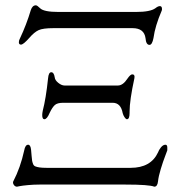

<svg xmlns="http://www.w3.org/2000/svg" viewBox="-20 -695 680 723"><path d="M181 -589Q142 -589 125.5 -581.5Q109 -574 90 -552Q68 -527 59 -527Q51 -527 51 -536Q51 -543 55 -550Q80 -603 96 -657Q102 -675 115 -675Q120 -675 131 -664Q145 -650 200 -650H492Q546 -650 565 -664Q575 -672 582 -672Q590 -672 590 -661Q590 -657 589 -655Q564 -597 558 -552Q553 -526 543 -526Q530 -526 528 -551Q523 -589 479 -589ZM155 -63H472Q548 -63 575 -121Q578 -130 586 -140Q594 -150 603 -150Q610 -150 610 -139V-129Q610 -128 602 -107.5Q594 -87 585.5 -59Q577 -31 575 -12Q573 8 561 8Q542 0 452 0H129Q107 0 85.5 2Q64 4 54 6L44 8Q38 8 33.5 3Q29 -2 29 -7Q29 -11 30 -12Q57 -64 71 -128Q75 -150 86 -150Q95 -150 97 -131Q98 -121 99 -108Q100 -95 101 -89.5Q102 -84 104.5 -77.5Q107 -71 113 -68.5Q119 -66 129 -64.5Q139 -63 155 -63ZM218 -308Q196 -308 186.5 -299.5Q177 -291 167 -270Q157 -246 147 -246Q139 -246 139 -262Q139 -268 141 -278Q153 -324 161 -400Q163 -423 173 -423Q183 -423 186 -404Q187 -393 199.5 -383Q212 -373 223 -373H424Q443 -373 460 -399Q471 -415 478 -415Q489 -415 486 -400Q468 -317 468 -275V-270Q468 -246 458 -246Q454 -246 449 -253.5Q444 -261 442 -269Q435 -308 404 -308Z"/></svg>

Font: EB Garamond 08
Style: Regular
Weight: 400
Version: Version 0.016 ; ttfautohint (v1.5)